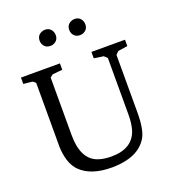

<svg xmlns="http://www.w3.org/2000/svg" viewBox="-159 -1005 1011 1134"><g transform="rotate(-20 347.0 -438.0)"><path d="M25 -631V-671H270V-631L208 -625L190 -611V-249Q190 -102 279 -65Q316 -50 369 -50Q502 -50 535 -153Q547 -193 547 -249V-604L528 -622L468 -631V-671H679V-631L619 -622L601 -604V-240Q601 -136 574 -88Q566 -75 557 -64Q501 4 376 11Q363 12 350 12Q217 12 152 -54Q147 -59 143 -64Q103 -113 99 -207Q99 -222 99 -240V-611L82 -625ZM203 -837Q203 -871 234 -884Q244 -888 254 -888Q287 -888 300 -858Q304 -848 304 -837Q304 -804 274 -791Q264 -787 254 -787Q220 -787 207 -817Q203 -827 203 -837ZM389 -837Q389 -871 420 -884Q430 -888 440 -888Q473 -888 486 -858Q490 -848 490 -837Q490 -804 460 -791Q450 -787 440 -787Q406 -787 393 -817Q389 -827 389 -837Z"/></g></svg>

Font: Khartiya
Style: Regular
Weight: 500
Version: Version 1.0.1